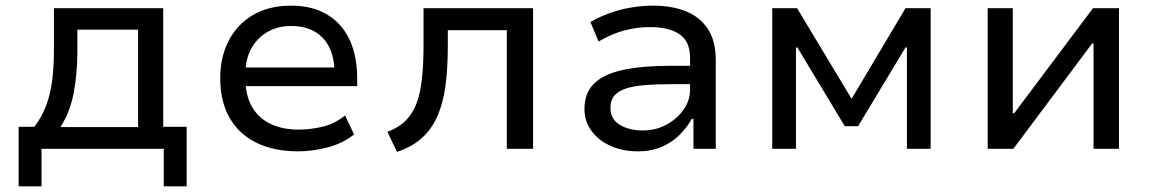

<svg xmlns="http://www.w3.org/2000/svg" viewBox="-20 -527 4083 680"><path d="M46 133V-78H102Q128 -113 143 -152Q158 -191 164.5 -240Q171 -289 171 -352V-498H558V-78H641V133H560V0H127V133ZM194 -77H469V-422H254V-336Q253 -258 240 -193Q227 -128 194 -77Z M1036 9Q950 9 888 -21.5Q826 -52 793 -110Q760 -168 760 -250Q760 -324 789.5 -382Q819 -440 875.5 -473.5Q932 -507 1011 -507Q1087 -507 1139.5 -475Q1192 -443 1218.5 -385.5Q1245 -328 1245 -249V-222H829V-288H1185L1165 -265Q1165 -348 1124.5 -391.5Q1084 -435 1011 -435Q965 -435 928.5 -414.5Q892 -394 870.5 -356Q849 -318 849 -263V-251Q849 -190 872 -149.5Q895 -109 937.5 -88.5Q980 -68 1038 -68Q1078 -68 1121.5 -78Q1165 -88 1202 -118L1234 -51Q1194 -19 1140.5 -5Q1087 9 1036 9Z M1386 11 1352 -60Q1392 -75 1417 -100Q1442 -125 1455.5 -161.5Q1469 -198 1474.5 -249Q1480 -300 1480 -367V-498H1868V0H1775V-420H1566V-365Q1566 -287 1558 -225.5Q1550 -164 1530 -117.5Q1510 -71 1475 -39Q1440 -7 1386 11Z M2239 9Q2185 9 2142 -10.5Q2099 -30 2074.5 -64Q2050 -98 2050 -141Q2050 -198 2084.5 -231.5Q2119 -265 2187 -279.5Q2255 -294 2355 -294H2439V-229H2361Q2305 -229 2263.5 -225.5Q2222 -222 2195.5 -213Q2169 -204 2155.5 -188Q2142 -172 2142 -146Q2142 -105 2175 -85Q2208 -65 2257 -65Q2302 -65 2339.5 -85Q2377 -105 2400.5 -138Q2424 -171 2424 -209V-322Q2424 -380 2387 -405.5Q2350 -431 2282 -431Q2237 -431 2192.5 -419.5Q2148 -408 2100 -380L2071 -449Q2104 -468 2140.5 -481Q2177 -494 2216 -500.5Q2255 -507 2294 -507Q2359 -507 2409 -487Q2459 -467 2487 -424.5Q2515 -382 2515 -314V0H2436V-106H2430Q2414 -77 2388 -50.5Q2362 -24 2325 -7.5Q2288 9 2239 9Z M2715 0V-498H2803L2996 -177L3187 -498H3276V0H3192V-359H3187L3019 -80H2972L2804 -359H2799V0Z M3478 0V-498H3567V-126H3572L3851 -498H3943V0H3853V-373H3848L3569 0Z"/></svg>

Font: Nunito Sans 6pt
Style: Regular
Weight: 400
Version: Version 3.101;gftools[0.9.27]